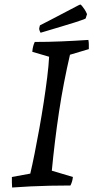

<svg xmlns="http://www.w3.org/2000/svg" viewBox="-20 -827 421 856"><path d="M34 9Q33 -3 33 -14.5Q33 -26 33 -38L115 -53Q124 -91 134.5 -143.5Q145 -196 155.5 -254.5Q166 -313 175 -371.5Q184 -430 190.5 -482.5Q197 -535 199 -574L124 -596Q125 -610 128 -621Q131 -632 135 -640Q195 -640 254.5 -642.5Q314 -645 374 -649Q376 -639 376 -629Q376 -619 376 -608L292 -583Q278 -523 265.5 -458.5Q253 -394 243 -327.5Q233 -261 225 -195Q217 -129 211 -66L305 -38Q304 -28 301.5 -19Q299 -10 294 0Q247 0 202.5 1Q158 2 116 4Q74 6 34 9ZM161 -681Q158 -686 156 -692Q154 -698 155 -702L158 -714L201 -736L329 -803L338 -807Q341 -806 346 -800Q351 -794 357 -785Q363 -776 368 -764L362 -745Q362 -744 350.5 -739.5Q339 -735 315 -727.5Q291 -720 253 -708.5Q215 -697 161 -681Z"/></svg>

Font: Labrada
Style: Italic
Weight: 400
Italic angle: -7°
Designer: Mercedes Jáuregui
Foundry: Omnibus-Type Team
Version: Version 1.000